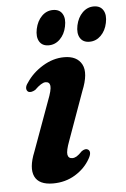

<svg xmlns="http://www.w3.org/2000/svg" viewBox="-50 -701 491 750"><g transform="rotate(-5 195.0 -326.5)"><path d="M211.5 -81Q220 -81 228.5 -86Q237 -91 250.5 -105Q265.5 -115 275 -109Q289.5 -99.5 274 -72.5Q253.5 -36 215 -12.5Q176.5 11 128 11Q72.5 11 56.5 -23Q40.5 -57 65.5 -118.5L136 -312Q152.5 -354 150.5 -369.8Q148.5 -385.5 132.5 -385.5Q117 -385.5 90 -359Q73.5 -349.5 63 -354Q55.5 -358.5 55.2 -368.2Q55 -378 64 -389.5Q88 -426.5 129 -451.5Q170 -476.5 213.5 -476.5Q264 -476.5 282.5 -441.8Q301 -407 273 -338.5L205 -149.5Q190.5 -111 193.2 -96Q196 -81 211.5 -81ZM158 -528Q132.7 -528 121.5 -546.5Q110.4 -565 116.7 -595.5Q123.3 -626.5 142 -645.2Q160.7 -664 186.1 -664Q211.8 -664 222.9 -645.2Q234.1 -626.5 227.4 -595.5Q221.2 -565.5 202.3 -546.8Q183.4 -528 158 -528ZM317.9 -528Q292.6 -528 281.2 -546.5Q269.9 -565 276.2 -595.5Q282.8 -626.5 301.7 -645.2Q320.6 -664 346 -664Q371.7 -664 383 -645.2Q394.4 -626.5 387.7 -595.5Q381.5 -565.5 362.6 -546.8Q343.6 -528 317.9 -528Z"/></g></svg>

Font: Fraunces 9pt SemiBold
Style: Italic
Weight: 600
Italic angle: -16°
Version: Version 1.000;[b76b70a41]